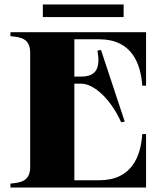

<svg xmlns="http://www.w3.org/2000/svg" viewBox="-20 -845 749 865"><path d="M427 -668C576 -668 614 -556 621 -459H638V-700H27V-682C73 -678 116 -672 116 -607V-93C116 -28 73 -22 27 -18V0H638V-241H621C614 -143 576 -33 427 -33H315V-468H346C406 -468 482 -393 526 -294L542 -297L435 -620L419 -617C433 -540 415 -500 346 -500H315V-668ZM173 -825V-768H537V-825Z"/></svg>

Font: Sprat
Style: Bold
Weight: 700
Designer: Ethan Nakache
Foundry: Collletttivo
Version: Version 2.000;Glyphs 3.2 (3217)